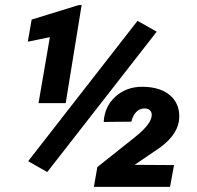

<svg xmlns="http://www.w3.org/2000/svg" viewBox="-20 -732 773 752"><path d="M237.3 -328.1H130.9L175.3 -586.4L88.9 -568.8L104 -655.3L287.6 -711.9L299.8 -712.4ZM646 0H347.7L361.3 -77.6L507.8 -194.3Q566.4 -240.7 573.2 -272.9Q576.7 -288.6 569.1 -298.1Q561.5 -307.6 545.4 -307.1Q526.4 -307.1 512.9 -292.7Q499.5 -278.3 494.6 -255.4L386.2 -254.4Q389.2 -314.9 432.6 -354Q476.1 -393.1 540 -392.1Q607.9 -391.1 645.8 -358.9Q683.6 -326.7 682.1 -272Q680.2 -208.5 608.4 -155.3L507.3 -86.4L661.6 -85.4ZM165 -58.1 90.3 -100.6 518.6 -650.4 593.8 -607.9Z"/></svg>

Font: TypoPRO Roboto
Style: Italic
Weight: 900
Italic angle: -12°
Designer: Google
Version: Version 2.136; 2016